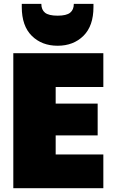

<svg xmlns="http://www.w3.org/2000/svg" viewBox="-20 -987 596 1007"><path d="M522 -708V-530.8H272V-443.8H492.2V-276.9H272V-176.8H522V0H49.8V-708ZM470.2 -950.2Q470.2 -851.1 417.7 -799.1Q365.2 -747.1 282.2 -747.1Q199.2 -747.1 146.7 -799.1Q94.2 -851.1 94.2 -950.2V-966.8H196.8Q196.8 -936 216.1 -920.4Q235.4 -904.8 282.2 -904.8Q328.6 -904.8 347.9 -920.4Q367.2 -936 367.2 -966.8H470.2Z"/></svg>

Font: SVN-Poppins Black
Style: Regular
Weight: 900
Designer: Ninad Kale (Devanagari), Jonny Pinhorn (Latin)
Foundry: Indian Type Foundry
Version: Version 3.002 2017